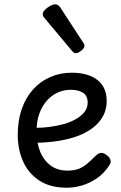

<svg xmlns="http://www.w3.org/2000/svg" viewBox="-20 -859 566 898"><path d="M293 19Q214 19 163 -15Q112 -49 87.5 -105Q63 -161 63 -228Q63 -295 81.5 -348.5Q100 -402 134 -440Q168 -478 214.5 -498.5Q261 -519 316 -519Q365 -519 401.5 -504.5Q438 -490 458.5 -460.5Q479 -431 479 -386Q479 -348 462.5 -317Q446 -286 416 -262.5Q386 -239 345 -223.5Q304 -208 253 -200Q202 -192 145 -191V-261Q178 -261 212.5 -265.5Q247 -270 279 -279Q311 -288 336 -302.5Q361 -317 375.5 -336Q390 -355 390 -379Q390 -411 368.5 -425Q347 -439 311 -439Q278 -439 249.5 -426Q221 -413 198.5 -387.5Q176 -362 163.5 -326Q151 -290 151 -244Q151 -189 168.5 -148Q186 -107 218 -84Q250 -61 295 -61Q325 -61 346 -68.5Q367 -76 385.5 -91.5Q404 -107 426 -129Q441 -144 453.5 -144Q466 -144 480 -133Q494 -122 497 -109.5Q500 -97 490 -84Q465 -46 431 -23.5Q397 -1 361.5 9Q326 19 293 19ZM334 -610Q330 -610 325.5 -613Q321 -616 315 -623L192 -770Q185 -778 182.5 -782.5Q180 -787 180 -794Q180 -803 190.5 -813.5Q201 -824 214.5 -831.5Q228 -839 238 -839Q252 -839 262 -824L369 -660Q374 -653 374.5 -650Q375 -647 375 -644Q375 -634 360 -622Q345 -610 334 -610Z"/></svg>

Font: Playwrite HU
Style: Regular
Weight: 400
Designer: Veronika Burian, José Scaglione
Foundry: TypeTogether
Version: Version 1.002